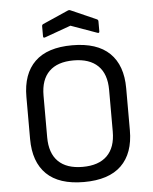

<svg xmlns="http://www.w3.org/2000/svg" viewBox="-58 -890 757 950"><g transform="rotate(-5 321.0 -415.0)"><path d="M191.9 -717.8Q181.2 -713.4 181.2 -724.1V-773.9Q181.2 -781.2 188 -784.2L314 -839.8Q321.3 -843.3 328.1 -839.8L454.1 -784.2Q460.9 -781.2 460.9 -773.9V-724.1Q460.9 -713.4 450.2 -717.8L320.8 -764.2ZM73.2 -223.1V-432.1Q73.2 -546.4 135.3 -606.7Q197.3 -667 320.8 -667Q444.3 -667 506.6 -606.4Q568.8 -545.9 568.8 -432.1V-223.1Q568.8 -108.9 506.6 -48.3Q444.3 12.2 320.8 12.2Q197.3 12.2 135.3 -48.3Q73.2 -108.9 73.2 -223.1ZM483.9 -224.1V-431.2Q483.9 -510.3 442.1 -551Q400.4 -591.8 320.8 -591.8Q241.2 -591.8 199.7 -551Q158.2 -510.3 158.2 -431.2V-224.1Q158.2 -145 199.7 -104Q241.2 -63 320.8 -63Q400.4 -63 442.1 -104Q483.9 -145 483.9 -224.1Z"/></g></svg>

Font: Sofia Sans
Style: Regular
Weight: 400
Designer: Botio Nikoltchev, Ani Petrova
Foundry: lettersoup
Version: Version 4.100